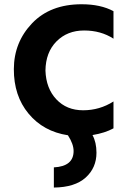

<svg xmlns="http://www.w3.org/2000/svg" viewBox="-20 -593 589 893"><path d="M359.4 -573.2Q448.2 -573.2 507.8 -541V-413.1Q449.2 -451.2 371.1 -451.2Q293 -451.2 242.7 -400.4Q192.4 -349.6 191.4 -264.6Q194.3 -181.6 242.2 -130.9Q290 -80.1 366.7 -80.1Q443.4 -80.1 507.8 -121.1V3.9Q468.8 25.4 410.2 35.2Q428.7 69.3 428.7 117.2Q428.7 187.5 378.4 232.9Q328.1 278.3 230.5 279.3V185.5Q322.3 180.7 322.3 109.4Q322.3 77.1 295.9 36.1Q181.6 18.6 112.8 -64.5Q43.9 -147.5 44.4 -272Q44.9 -396.5 129.4 -484.9Q213.9 -573.2 359.4 -573.2Z"/></svg>

Font: GenEi M Gothic v2 Bold
Style: Regular
Weight: 700
Version: Version 2.0